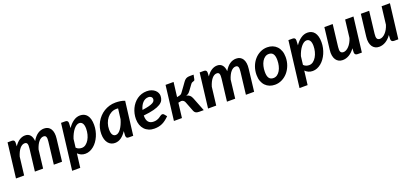

<svg xmlns="http://www.w3.org/2000/svg" viewBox="31 -1516 5726 2677"><g transform="rotate(-20 2894.0 -177.0)"><path d="M20 0H141L173 -268C180 -291.3 188.1 -312.4 197.2 -331.2C206.4 -350.1 216.4 -366.1 227.2 -379.2C238.1 -392.4 249.6 -402.5 261.8 -409.5C273.9 -416.5 286.7 -420 300 -420C319 -420 331.3 -412.8 337 -398.2C342.7 -383.8 343.5 -359.8 339.5 -326.5L300.5 0H422.5L454.5 -272.5C461.5 -295.5 469.6 -316.2 478.8 -334.5C487.9 -352.8 497.9 -368.3 508.8 -381C519.6 -393.7 531 -403.3 543 -410C555 -416.7 567.3 -420 580 -420C598.7 -420 611.1 -412.8 617.2 -398.2C623.4 -383.8 624.3 -359.8 620 -326.5L581.5 0H703.5L742 -326.5C746 -357.5 746.2 -385.1 742.5 -409.2C738.8 -433.4 731.8 -453.8 721.5 -470.2C711.2 -486.8 697.8 -499.3 681.5 -508C665.2 -516.7 646.2 -521 624.5 -521C590.2 -521 558.4 -511.1 529.2 -491.2C500.1 -471.4 473.5 -440.5 449.5 -398.5C446.5 -438.2 435.8 -468.5 417.5 -489.5C399.2 -510.5 374.3 -521 343 -521C313.7 -521 285.5 -512.4 258.5 -495.2C231.5 -478.1 206.5 -452 183.5 -417L186 -473.5C186 -487.5 182.4 -497.7 175.2 -504C168.1 -510.3 158 -513.5 145 -513.5H82Z M792.5 167.5H912.5L938 -39C952 -24.7 968.2 -13.3 986.8 -5C1005.2 3.3 1026.2 7.5 1049.5 7.5C1072.2 7.5 1094.1 3.2 1115.2 -5.5C1136.4 -14.2 1156.3 -26.2 1175 -41.5C1193.7 -56.8 1210.6 -75 1225.8 -96C1240.9 -117 1254 -140 1265 -165C1276 -190 1284.5 -216.5 1290.5 -244.5C1296.5 -272.5 1299.5 -301 1299.5 -330C1299.5 -362.3 1296.2 -390.5 1289.5 -414.5C1282.8 -438.5 1273.3 -458.3 1261 -474C1248.7 -489.7 1233.8 -501.4 1216.5 -509.2C1199.2 -517.1 1179.8 -521 1158.5 -521C1123.5 -521 1090.4 -510.1 1059.2 -488.2C1028.1 -466.4 1000.2 -437 975.5 -400L979 -473.5C979 -487.5 975.4 -497.7 968.2 -504C961.1 -510.3 951 -513.5 938 -513.5H875.5ZM1110 -424C1131 -424 1147.4 -415.2 1159.2 -397.8C1171.1 -380.2 1177 -353.5 1177 -317.5C1177 -289.8 1173.5 -262.2 1166.5 -234.8C1159.5 -207.2 1149.5 -182.5 1136.5 -160.5C1123.5 -138.5 1108 -120.7 1090 -107C1072 -93.3 1052 -86.5 1030 -86.5C1015.7 -86.5 1001.2 -89 986.8 -94C972.2 -99 959.3 -107.5 948 -119.5L963 -244C971 -269.3 980.6 -293 991.8 -315C1002.9 -337 1015 -356.1 1028 -372.2C1041 -388.4 1054.5 -401.1 1068.5 -410.2C1082.5 -419.4 1096.3 -424 1110 -424Z M1759.5 0 1821 -497.5C1799 -506.2 1776.4 -512.2 1753.2 -515.5C1730.1 -518.8 1707 -520.5 1684 -520.5C1652 -520.5 1621.6 -516.2 1592.8 -507.8C1563.9 -499.2 1537.1 -487.3 1512.2 -472C1487.4 -456.7 1465 -438.3 1445 -417C1425 -395.7 1407.9 -372.2 1393.8 -346.8C1379.6 -321.2 1368.7 -294 1361 -265C1353.3 -236 1349.5 -206.2 1349.5 -175.5C1349.5 -144.8 1353.1 -118.1 1360.2 -95.2C1367.4 -72.4 1377.2 -53.4 1389.8 -38.2C1402.2 -23.1 1416.9 -11.7 1433.8 -4C1450.6 3.7 1468.7 7.5 1488 7.5C1522 7.5 1553.2 -2.8 1581.5 -23.2C1609.8 -43.7 1635.3 -71.7 1658 -107L1654 -41C1654 -29.3 1656.8 -19.6 1662.2 -11.8C1667.8 -3.9 1678.3 0 1694 0ZM1536.5 -93.5C1516.8 -93.5 1501.3 -101.8 1490 -118.5C1478.7 -135.2 1473 -161.5 1473 -197.5C1473 -229.2 1477.9 -259.2 1487.8 -287.8C1497.6 -316.2 1511.1 -341.2 1528.2 -362.8C1545.4 -384.2 1565.8 -401.3 1589.5 -414C1613.2 -426.7 1638.8 -433 1666.5 -433C1674.5 -433 1683 -432.5 1692 -431.5L1672.5 -277C1665.2 -251.3 1656.5 -227.3 1646.5 -205C1636.5 -182.7 1625.7 -163.2 1614 -146.8C1602.3 -130.2 1589.9 -117.2 1576.8 -107.8C1563.6 -98.2 1550.2 -93.5 1536.5 -93.5Z M2308.5 -394C2308.5 -408.3 2305.2 -423 2298.5 -438C2291.8 -453 2281.8 -466.6 2268.2 -478.8C2254.8 -490.9 2237.9 -500.8 2217.8 -508.5C2197.6 -516.2 2174.2 -520 2147.5 -520C2119.8 -520 2093.9 -516 2069.8 -508C2045.6 -500 2023.4 -488.8 2003.2 -474.5C1983.1 -460.2 1965 -443.2 1949 -423.5C1933 -403.8 1919.5 -382.3 1908.5 -359C1897.5 -335.7 1889.1 -311 1883.2 -285C1877.4 -259 1874.5 -232.5 1874.5 -205.5C1874.5 -173.2 1879.2 -143.9 1888.8 -117.8C1898.2 -91.6 1911.7 -69.2 1929 -50.8C1946.3 -32.2 1967.2 -17.9 1991.5 -7.8C2015.8 2.4 2043 7.5 2073 7.5C2096 7.5 2117.3 5.5 2137 1.5C2156.7 -2.5 2175.3 -8.7 2193 -17C2210.7 -25.3 2228 -36 2245 -49C2262 -62 2279.3 -77.3 2297 -95L2265.5 -133C2262.5 -136.3 2259.1 -139 2255.2 -141C2251.4 -143 2247.5 -144 2243.5 -144C2236.8 -144 2230.7 -142.6 2225 -139.8C2219.3 -136.9 2213.6 -133.5 2207.8 -129.5C2201.9 -125.5 2195.6 -121 2188.8 -116C2181.9 -111 2174.2 -106.5 2165.8 -102.5C2157.2 -98.5 2147.3 -95.1 2136 -92.2C2124.7 -89.4 2111.7 -88 2097 -88C2028.7 -88 1994.5 -128.3 1994.5 -209V-215.5C2057.2 -221.8 2108.8 -230.4 2149.2 -241.2C2189.8 -252.1 2221.8 -265 2245.5 -280C2269.2 -295 2285.6 -312 2294.8 -331C2303.9 -350 2308.5 -371 2308.5 -394ZM2140.5 -434C2150.5 -434 2159.1 -432.6 2166.2 -429.8C2173.4 -426.9 2179.2 -423.4 2183.8 -419.2C2188.2 -415.1 2191.6 -410.3 2193.8 -405C2195.9 -399.7 2197 -394.5 2197 -389.5C2197 -379.2 2194.8 -369.5 2190.2 -360.5C2185.8 -351.5 2176.6 -343 2162.8 -335C2148.9 -327 2129.4 -319.7 2104.2 -313C2079.1 -306.3 2045.8 -300.2 2004.5 -294.5C2009.5 -314.8 2016.3 -333.6 2025 -350.8C2033.7 -367.9 2043.8 -382.7 2055.2 -395C2066.8 -407.3 2079.7 -416.9 2094 -423.8C2108.3 -430.6 2123.8 -434 2140.5 -434Z M2654.5 -413 2597 -334C2593.3 -329 2589.9 -324.9 2586.8 -321.8C2583.6 -318.6 2580.2 -315.9 2576.5 -313.8C2572.8 -311.6 2568.7 -309.8 2564 -308.2C2559.3 -306.8 2553.8 -305.3 2547.5 -304L2518.5 -297.5L2545 -513H2426L2363.5 0H2482.5L2509 -218.5L2553.5 -227C2565.8 -227 2576.9 -223.1 2586.8 -215.2C2596.6 -207.4 2603.5 -197.3 2607.5 -185L2663.5 -40.5C2666.5 -33.8 2670 -28 2674 -23C2678 -18 2682.8 -13.8 2688.5 -10.5C2694.2 -7.2 2700.8 -4.6 2708.2 -2.8C2715.8 -0.9 2724.8 0 2735.5 0H2806L2726.5 -202.5C2718.5 -223.5 2708.2 -239.6 2695.5 -250.8C2682.8 -261.9 2666 -269.5 2645 -273.5C2659.7 -276.8 2671.8 -282.5 2681.5 -290.5C2691.2 -298.5 2701 -309.7 2711 -324L2767.5 -401C2774.2 -410.3 2780.8 -416.4 2787.5 -419.2C2794.2 -422.1 2800.3 -424.2 2806 -425.8C2811.7 -427.2 2816.6 -429.4 2820.8 -432.2C2824.9 -435.1 2827.8 -441 2829.5 -450L2842 -513.5H2790.5C2772.5 -513.5 2757.8 -511.8 2746.2 -508.2C2734.8 -504.8 2724.4 -499 2715.2 -491C2706.1 -483 2696.9 -472.6 2687.8 -459.8C2678.6 -446.9 2667.5 -431.3 2654.5 -413Z M2870 0H2991L3023 -268C3030 -291.3 3038.1 -312.4 3047.2 -331.2C3056.4 -350.1 3066.4 -366.1 3077.2 -379.2C3088.1 -392.4 3099.6 -402.5 3111.8 -409.5C3123.9 -416.5 3136.7 -420 3150 -420C3169 -420 3181.3 -412.8 3187 -398.2C3192.7 -383.8 3193.5 -359.8 3189.5 -326.5L3150.5 0H3272.5L3304.5 -272.5C3311.5 -295.5 3319.6 -316.2 3328.8 -334.5C3337.9 -352.8 3347.9 -368.3 3358.8 -381C3369.6 -393.7 3381 -403.3 3393 -410C3405 -416.7 3417.3 -420 3430 -420C3448.7 -420 3461.1 -412.8 3467.2 -398.2C3473.4 -383.8 3474.3 -359.8 3470 -326.5L3431.5 0H3553.5L3592 -326.5C3596 -357.5 3596.2 -385.1 3592.5 -409.2C3588.8 -433.4 3581.8 -453.8 3571.5 -470.2C3561.2 -486.8 3547.8 -499.3 3531.5 -508C3515.2 -516.7 3496.2 -521 3474.5 -521C3440.2 -521 3408.4 -511.1 3379.2 -491.2C3350.1 -471.4 3323.5 -440.5 3299.5 -398.5C3296.5 -438.2 3285.8 -468.5 3267.5 -489.5C3249.2 -510.5 3224.3 -521 3193 -521C3163.7 -521 3135.5 -512.4 3108.5 -495.2C3081.5 -478.1 3056.5 -452 3033.5 -417L3036 -473.5C3036 -487.5 3032.4 -497.7 3025.2 -504C3018.1 -510.3 3008 -513.5 2995 -513.5H2932Z M3874 -87.5C3845 -87.5 3823.5 -97.2 3809.5 -116.8C3795.5 -136.2 3788.5 -166.8 3788.5 -208.5C3788.5 -237.8 3791.7 -265.7 3798 -292C3804.3 -318.3 3813.3 -341.4 3825 -361.2C3836.7 -381.1 3850.9 -396.8 3867.8 -408.5C3884.6 -420.2 3903.3 -426 3924 -426C3952.7 -426 3974 -416.2 3988 -396.8C4002 -377.2 4009 -346.7 4009 -305C4009 -276 4005.8 -248.3 3999.5 -222C3993.2 -195.7 3984.2 -172.6 3972.5 -152.8C3960.8 -132.9 3946.7 -117.1 3930 -105.2C3913.3 -93.4 3894.7 -87.5 3874 -87.5ZM3862.5 7.5C3899.5 7.5 3934.3 -0.6 3967 -16.8C3999.7 -32.9 4028.2 -55.1 4052.8 -83.2C4077.2 -111.4 4096.7 -144.6 4111 -182.8C4125.3 -220.9 4132.5 -262 4132.5 -306C4132.5 -340.3 4127.5 -370.8 4117.5 -397.5C4107.5 -424.2 4093.8 -446.7 4076.2 -465C4058.8 -483.3 4037.9 -497.2 4013.8 -506.8C3989.6 -516.2 3963.3 -521 3935 -521C3898 -521 3863.2 -513 3830.5 -497C3797.8 -481 3769.2 -459 3744.8 -431C3720.2 -403 3700.8 -369.8 3686.5 -331.5C3672.2 -293.2 3665 -251.8 3665 -207.5C3665 -173.2 3670 -142.7 3680 -116C3690 -89.3 3703.8 -66.8 3721.5 -48.5C3739.2 -30.2 3760 -16.2 3784 -6.8C3808 2.8 3834.2 7.5 3862.5 7.5Z M4166 167.5H4286L4311.5 -39C4325.5 -24.7 4341.8 -13.3 4360.2 -5C4378.8 3.3 4399.7 7.5 4423 7.5C4445.7 7.5 4467.6 3.2 4488.8 -5.5C4509.9 -14.2 4529.8 -26.2 4548.5 -41.5C4567.2 -56.8 4584.1 -75 4599.2 -96C4614.4 -117 4627.5 -140 4638.5 -165C4649.5 -190 4658 -216.5 4664 -244.5C4670 -272.5 4673 -301 4673 -330C4673 -362.3 4669.7 -390.5 4663 -414.5C4656.3 -438.5 4646.8 -458.3 4634.5 -474C4622.2 -489.7 4607.3 -501.4 4590 -509.2C4572.7 -517.1 4553.3 -521 4532 -521C4497 -521 4463.9 -510.1 4432.8 -488.2C4401.6 -466.4 4373.7 -437 4349 -400L4352.5 -473.5C4352.5 -487.5 4348.9 -497.7 4341.8 -504C4334.6 -510.3 4324.5 -513.5 4311.5 -513.5H4249ZM4483.5 -424C4504.5 -424 4520.9 -415.2 4532.8 -397.8C4544.6 -380.2 4550.5 -353.5 4550.5 -317.5C4550.5 -289.8 4547 -262.2 4540 -234.8C4533 -207.2 4523 -182.5 4510 -160.5C4497 -138.5 4481.5 -120.7 4463.5 -107C4445.5 -93.3 4425.5 -86.5 4403.5 -86.5C4389.2 -86.5 4374.8 -89 4360.2 -94C4345.8 -99 4332.8 -107.5 4321.5 -119.5L4336.5 -244C4344.5 -269.3 4354.1 -293 4365.2 -315C4376.4 -337 4388.5 -356.1 4401.5 -372.2C4414.5 -388.4 4428 -401.1 4442 -410.2C4456 -419.4 4469.8 -424 4483.5 -424Z M4906 -513H4782.5L4744 -187.5C4740 -156.5 4740.2 -128.8 4744.8 -104.5C4749.2 -80.2 4757 -59.8 4768 -43.2C4779 -26.8 4793 -14.2 4810 -5.5C4827 3.2 4846.2 7.5 4867.5 7.5C4900.5 7.5 4932.4 -1.5 4963.2 -19.5C4994.1 -37.5 5022.5 -64.8 5048.5 -101.5L5045.5 -42.5C5045.5 -14.2 5060.2 0 5089.5 0H5152L5214 -513H5090.5L5059 -249.5C5051.7 -225.8 5042.5 -204.3 5031.5 -185C5020.5 -165.7 5008.5 -149.2 4995.5 -135.8C4982.5 -122.2 4969.1 -111.8 4955.2 -104.5C4941.4 -97.2 4927.8 -93.5 4914.5 -93.5C4894.2 -93.5 4880.2 -100.8 4872.5 -115.2C4864.8 -129.8 4863.2 -153.8 4867.5 -187.5Z M5447 -513H5323.5L5285 -187.5C5281 -156.5 5281.2 -128.8 5285.8 -104.5C5290.2 -80.2 5298 -59.8 5309 -43.2C5320 -26.8 5334 -14.2 5351 -5.5C5368 3.2 5387.2 7.5 5408.5 7.5C5441.5 7.5 5473.4 -1.5 5504.2 -19.5C5535.1 -37.5 5563.5 -64.8 5589.5 -101.5L5586.5 -42.5C5586.5 -14.2 5601.2 0 5630.5 0H5693L5755 -513H5631.5L5600 -249.5C5592.7 -225.8 5583.5 -204.3 5572.5 -185C5561.5 -165.7 5549.5 -149.2 5536.5 -135.8C5523.5 -122.2 5510.1 -111.8 5496.2 -104.5C5482.4 -97.2 5468.8 -93.5 5455.5 -93.5C5435.2 -93.5 5421.2 -100.8 5413.5 -115.2C5405.8 -129.8 5404.2 -153.8 5408.5 -187.5Z"/></g></svg>

Font: Lato
Style: Bold Italic
Weight: 700
Italic angle: -7°
Designer: Lukasz Dziedzic
Foundry: tyPoland Lukasz Dziedzic
Version: Version 2.007; 2014-02-27